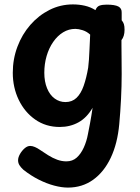

<svg xmlns="http://www.w3.org/2000/svg" viewBox="-20 -572 637 871"><path d="M38 -242Q38 -304 59 -360Q80 -416 117.5 -459Q155 -502 204.5 -527Q254 -552 311 -552Q339 -552 365 -546Q391 -540 413 -526Q419 -542 431.5 -546.5Q444 -551 464 -551Q501 -551 517 -542.5Q533 -534 532 -514V-480Q539 -472 542 -462.5Q545 -453 545 -437Q545 -407 531 -390V-367Q531 -338 531.5 -307.5Q532 -277 532 -236Q532 -182 529 -122.5Q526 -63 521 -9Q513 79 482.5 143.5Q452 208 402.5 243.5Q353 279 288 279Q260 279 226 270Q192 261 156 243Q120 225 86 198Q74 187 68 177Q62 167 62 155Q62 142 70.5 127Q79 112 91.5 101Q104 90 117 90Q127 90 138.5 95Q150 100 160 107Q179 120 199 132.5Q219 145 239.5 152.5Q260 160 281 160Q309 160 328 143Q347 126 360 97.5Q373 69 379 36Q385 6 388.5 -13Q392 -32 394.5 -47.5Q397 -63 400 -83Q374 -38 336 -17Q298 4 251 4Q188 4 140 -29.5Q92 -63 65 -119Q38 -175 38 -242ZM277 -109Q307 -109 327 -128Q347 -147 359.5 -182.5Q372 -218 380 -265Q382 -279 383.5 -301.5Q385 -324 386 -348.5Q387 -373 388 -391.5Q389 -410 389 -415Q374 -429 355 -435Q336 -441 322 -441Q292 -441 266.5 -425.5Q241 -410 221.5 -382Q202 -354 191.5 -318Q181 -282 181 -242Q181 -202 193.5 -171.5Q206 -141 228 -125Q250 -109 277 -109Z"/></svg>

Font: Playpen Sans SemiBold
Style: Regular
Weight: 600
Designer: Laura Meseguer, Veronika Burian, José Scaglione
Foundry: TypeTogether
Version: Version 1.001